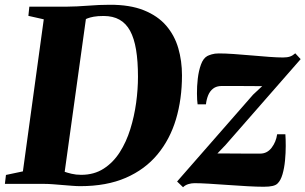

<svg xmlns="http://www.w3.org/2000/svg" viewBox="-36 -771 1280 805"><path d="M87 -743H241Q287.5 -743.5 333.8 -747.2Q380 -751 423.5 -751Q508.5 -751.5 567 -728Q625.5 -704.5 660.8 -663.5Q696 -622.5 711.5 -569Q727 -515.5 727 -455Q727 -355.5 701.8 -271Q676.5 -186.5 624.2 -123.5Q572 -60.5 491.5 -25.5Q411 9.5 300.5 9.5Q286 9.5 266.8 8Q247.5 6.5 226.8 4.8Q206 3 186.2 1.5Q166.5 0 150.5 0H-15.5L-11 -37.5L60 -52.5L147.5 -690L83 -704.5ZM231.5 -24 206 -60.5Q216 -57.5 230.5 -52.2Q245 -47 263.8 -42.5Q282.5 -38 304.5 -38Q358.5 -38 398.5 -63.8Q438.5 -89.5 466 -132.5Q493.5 -175.5 510.2 -229.2Q527 -283 534.8 -340Q542.5 -397 542.5 -449Q542.5 -514.5 534.5 -562.5Q526.5 -610.5 509.5 -641.8Q492.5 -673 465 -688.5Q437.5 -704 398.5 -704Q373.5 -704 357.2 -701Q341 -698 331 -694Q321 -690 314 -686L327 -711.5ZM1063.5 -410Q1049.5 -410 1032.5 -410Q1015.5 -410 997.2 -410.2Q979 -410.5 960.8 -410.5Q942.5 -410.5 925.5 -410.5Q908.5 -410.5 894 -410.5Q871.5 -410.5 857.5 -399.5Q843.5 -388.5 836.5 -370.8Q829.5 -353 827.5 -333.5H792.5Q790 -349.5 789.8 -379Q789.5 -408.5 793.2 -441.2Q797 -474 806.5 -500.2Q816 -526.5 833 -536Q838.5 -539 851.2 -543Q864 -547 881.5 -547Q908 -547 944.5 -544.5Q981 -542 1019.8 -538.5Q1058.5 -535 1093.2 -532.5Q1128 -530 1150.5 -530Q1168.5 -530 1180 -534Q1191.5 -538 1202 -547.5L1224.5 -523L909.5 -163L875.5 -127.5Q895 -127.5 915.8 -127.5Q936.5 -127.5 959.2 -127.2Q982 -127 1006 -127Q1030 -127 1055 -127Q1084 -127 1102.8 -151.5Q1121.5 -176 1126 -208H1160.5Q1162 -188.5 1162 -159Q1162 -129.5 1159 -98Q1156 -66.5 1148.5 -40.5Q1141 -14.5 1128 -2Q1121.5 5 1107.5 8.5Q1093.5 12 1069.5 12Q1042 12 1002 9.8Q962 7.5 919.5 4.5Q877 1.5 839.8 -0.8Q802.5 -3 779.5 -3Q766.5 -3 753.5 1Q740.5 5 731.5 14L706.5 -10L1025 -374Z"/></svg>

Font: Merriweather 72pt Black
Style: Italic
Weight: 900
Italic angle: -7.8°
Version: Version 2.101